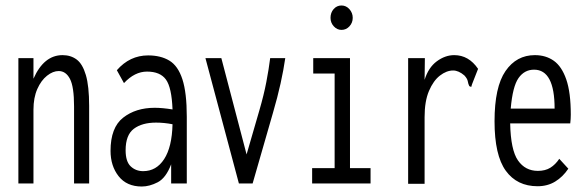

<svg xmlns="http://www.w3.org/2000/svg" viewBox="-20 -669 2140 700"><path d="M47 0V-457H102V-382Q140 -468 208 -468Q238 -468 259.5 -452Q281 -436 293 -395.5Q305 -355 305 -283V0H250V-281Q250 -353 235 -381.5Q220 -410 194 -410Q173 -410 151.5 -393Q130 -376 116 -344.5Q102 -313 102 -269V0Z M497 11Q442 11 412.5 -26.5Q383 -64 383 -119Q383 -204 429 -240Q475 -276 544 -276Q572 -276 609 -270Q606 -350 585 -379Q564 -408 516 -408Q471 -408 432 -366L406 -413Q453 -467 520 -467Q566 -467 597.5 -448Q629 -429 645 -380Q661 -331 661 -243V0H604V-70Q585 -20 555 -4.5Q525 11 497 11ZM438 -121Q438 -80 456.5 -62.5Q475 -45 502 -45Q550 -45 578.5 -89Q607 -133 609 -216Q594 -219 578.5 -220.5Q563 -222 549 -222Q498 -222 468 -199.5Q438 -177 438 -121Z M851 0 729 -457H787L879 -106L926 -268Q942 -323 951 -370Q960 -417 965 -457H1020Q1014 -415 1003 -365Q992 -315 975 -257L901 0Z M1118 0V-56H1200V-401H1122V-457H1256V-56H1331V0ZM1225 -560Q1209 -560 1197 -573Q1185 -586 1185 -604Q1185 -623 1196.5 -636Q1208 -649 1225 -649Q1242 -649 1254 -635.5Q1266 -622 1266 -604Q1266 -586 1254 -573Q1242 -560 1225 -560Z M1468 -457H1529L1528 -378Q1542 -423 1572.5 -445.5Q1603 -468 1636 -468Q1689 -468 1723 -418L1701 -362L1698 -352L1691 -355Q1687 -363 1685.5 -372.5Q1684 -382 1673 -394Q1652 -412 1632 -412Q1608 -412 1584 -393.5Q1560 -375 1544 -337.5Q1528 -300 1528 -242V1H1468Z M1940 10Q1865 10 1824 -46.5Q1783 -103 1783 -227Q1783 -352 1823 -410Q1863 -468 1930 -468Q1970 -468 1999 -447.5Q2028 -427 2044.5 -379.5Q2061 -332 2061 -251Q2061 -235 2059 -219H1840Q1842 -122 1868.5 -84Q1895 -46 1941 -46Q1968 -46 1986.5 -57.5Q2005 -69 2019 -90L2052 -54Q2032 -24 2004 -7Q1976 10 1940 10ZM1842 -273H2002Q2002 -415 1927 -415Q1892 -415 1870.5 -384.5Q1849 -354 1842 -273Z"/></svg>

Font: Inconsolata ExtraCondensed
Style: Regular
Weight: 400
Width: 2
Monospace: yes
Designer: Raph Levien, Cyreal, Brenton Simpson
Foundry: Raph Levien, Cyreal, Google
Version: Version 3.001; ttfautohint (v1.8.2.53-6de2)